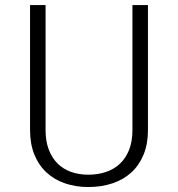

<svg xmlns="http://www.w3.org/2000/svg" viewBox="-20 -731 706 761"><path d="M566.4 -710.9V-215.3Q566.4 -160.6 549.3 -118.7Q532.2 -76.7 501.2 -48.1Q470.2 -19.5 426.5 -4.6Q382.8 10.3 330.1 10.3Q279.8 10.3 237.3 -4.4Q194.8 -19 164.1 -47.6Q133.3 -76.2 116.2 -118.4Q99.1 -160.6 99.1 -215.3V-710.9H160.6V-215.3Q160.6 -171.9 173.1 -138.7Q185.5 -105.5 207.8 -83.3Q230 -61 261.2 -49.8Q292.5 -38.6 330.1 -38.6Q368.2 -38.6 400.4 -49.6Q432.6 -60.5 455.8 -82.5Q479 -104.5 491.9 -137.7Q504.9 -170.9 504.9 -215.3V-710.9Z"/></svg>

Font: Ufes Sans Light
Style: Regular
Weight: 200
Designer: Ricardo Esteves & Thais Bronze
Foundry: ProDesignUfes - Ricardo Esteves, Thais Bronze (This is a derivative work, based on Roboto family, by Christian Robertson
Version: Version 2.0